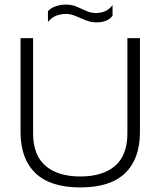

<svg xmlns="http://www.w3.org/2000/svg" viewBox="-20 -811 703 841"><path d="M402 -713Q378 -713 355 -722.5Q332 -732 310.5 -741Q289 -750 269 -750Q247 -750 227 -742.5Q207 -735 190 -715V-762Q202 -776 224 -783.5Q246 -791 268 -791Q294 -791 315.5 -782Q337 -773 357 -763.5Q377 -754 400 -754Q448 -754 473 -789V-742Q452 -713 402 -713ZM332 10Q201 10 135.5 -52.5Q70 -115 70 -233V-644H125V-227Q125 -131 179.5 -84.5Q234 -38 332 -38Q430 -38 484 -84.5Q538 -131 538 -227V-644H593V-233Q593 -115 528 -52.5Q463 10 332 10Z"/></svg>

Font: Kanit ExtraLight
Style: Regular
Weight: 275
Designer: Katatrad Team
Foundry: CadsonDemak
Version: Version 2.000; ttfautohint (v1.8.3)